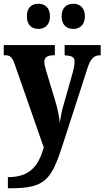

<svg xmlns="http://www.w3.org/2000/svg" viewBox="-22 -776 556 1022"><path d="M369 -622C398 -622 430 -640 430 -689C430 -739 398 -756 369 -756C336 -756 306 -739 306 -689C306 -640 336 -622 369 -622ZM182 -622C213 -622 244 -640 244 -689C244 -739 213 -756 182 -756C150 -756 121 -739 121 -689C121 -640 150 -622 182 -622ZM20 167V226H38C219 226 252 179 311 -3L443 -411C459 -463 478 -481 510 -482H514V-536H322V-482L326 -481C361 -479 375 -473 375 -447C375 -433 370 -407 366 -393L313 -206C306 -181 301 -154 296 -122C294 -149 286 -193 272 -239L224 -398C218 -417 214 -434 214 -448C214 -469 228 -482 266 -482H270V-536H-2V-482H3C30 -482 42 -475 56 -435L211 9C184 102 142 167 20 167Z"/></svg>

Font: Noto Serif Devanagari Condensed ExtraBold
Style: Regular
Weight: 800
Width: 3
Designer: Universal Thirst, Indian Type Foundry and the Monotype Design Team
Foundry: Monotype Imaging Inc.
Version: Version 2.004